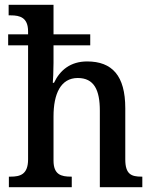

<svg xmlns="http://www.w3.org/2000/svg" viewBox="-20 -780 638 800"><path d="M17 0H279V-44H276C235 -44 203 -52 203 -111V-295C203 -389 233 -455 304 -455C372 -455 396 -405 396 -319V0H573V-44H570C528 -44 502 -53 502 -116V-329C502 -465 447 -524 343 -524C274 -524 230 -488 205 -435H200C201 -443 203 -485 203 -518V-591H356V-637H203V-760H16V-716H25C63 -716 97 -707 97 -649V-637H14V-591H97V-116C97 -53 64 -44 24 -44H17Z"/></svg>

Font: Noto Serif Hebrew SemiCondensed Medium
Style: Regular
Weight: 500
Width: 4
Designer: Monotype Design Team
Foundry: Monotype Imaging Inc.
Version: Version 2.004